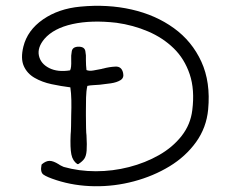

<svg xmlns="http://www.w3.org/2000/svg" viewBox="-20 -638 801 666"><path d="M176 -13Q142 -24 130.5 -32.5Q119 -41 124 -66L125 -68Q139 -80 152 -80Q165 -80 184 -68Q188 -65 192.5 -63Q197 -61 201 -59Q254 -44 312.5 -44Q371 -44 427.5 -58.5Q484 -73 531.5 -100Q579 -127 610 -166.5Q641 -206 647 -256Q656 -327 638 -380.5Q620 -434 582.5 -470.5Q545 -507 493.5 -529Q442 -551 384 -559Q297 -569 231.5 -554.5Q166 -540 134 -503Q109 -473 115 -445Q121 -417 150.5 -402Q180 -387 223 -394Q228 -402 227 -430Q226 -445 229 -460.5Q232 -476 253 -476Q273 -476 276 -461Q279 -446 278 -431Q278 -430 278 -429Q278 -421 278.5 -412Q279 -403 280 -395Q290 -391 303.5 -393.5Q317 -396 333 -399Q335 -400 336 -400Q337 -400 337 -400Q359 -406 380.5 -407Q402 -408 407 -385Q411 -368 398 -360Q385 -352 364.5 -349Q344 -346 325 -344H324Q312 -343 301.5 -342.5Q291 -342 283 -340Q279 -322 278.5 -299.5Q278 -277 278 -252Q278 -248 278 -244.5Q278 -241 278 -237Q278 -215 278.5 -194.5Q279 -174 280 -169Q282 -134 280.5 -115.5Q279 -97 272.5 -87.5Q266 -78 252 -69H248Q232 -80 227.5 -102.5Q223 -125 225 -171Q226 -179 226.5 -201Q227 -223 227 -239Q228 -265 227.5 -290Q227 -315 224 -335Q192 -339 159 -346Q126 -353 100 -368Q74 -383 62.5 -409Q51 -435 61 -476Q75 -533 129 -570.5Q183 -608 259 -615Q353 -624 436.5 -605Q520 -586 583 -540.5Q646 -495 678.5 -424Q711 -353 702 -258Q696 -195 660 -145Q624 -95 568 -61Q512 -27 444.5 -9Q377 9 307.5 8Q238 7 176 -13Z"/></svg>

Font: Yuji Hentaigana Akebono
Style: Regular
Weight: 400
Designer: Kataoka Yuji
Foundry: Kinuta Font Factory
Version: Version 3.002